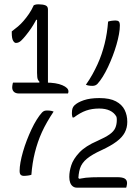

<svg xmlns="http://www.w3.org/2000/svg" viewBox="-20 -800 640 881"><path d="M374 -411Q391 -435 404 -458.5Q417 -482 427.5 -505Q438 -528 446 -551.5Q454 -575 460 -599Q466 -623 470 -648.5Q474 -674 476 -701Q479 -702 483 -703Q487 -704 491.5 -704.5Q496 -705 500.5 -705.5Q505 -706 510 -706Q520 -706 525 -701.5Q530 -697 530 -683Q530 -666 526 -643.5Q522 -621 514.5 -595Q507 -569 497 -543Q487 -517 475.5 -492.5Q464 -468 451.5 -448Q439 -428 427 -415Q423 -411 417.5 -408.5Q412 -406 404 -406Q399 -406 393.5 -406.5Q388 -407 383.5 -408Q379 -409 374 -411ZM226 -288Q210 -264 196.5 -240.5Q183 -217 172.5 -194Q162 -171 154 -147.5Q146 -124 140 -100Q134 -76 130 -50.5Q126 -25 124 2Q121 3 117 4Q113 5 108.5 5.5Q104 6 99.5 6.5Q95 7 90 7Q80 7 75 2Q70 -3 70 -16Q70 -33 74 -55.5Q78 -78 85.5 -104Q93 -130 103 -156Q113 -182 124.5 -206.5Q136 -231 148.5 -251Q161 -271 173 -284Q178 -289 183 -291Q188 -293 196 -293Q202 -293 207 -292.5Q212 -292 217 -291Q222 -290 226 -288ZM40 -421H190Q238 -421 266 -409Q294 -397 294 -381Q294 -380 294 -378.5Q294 -377 293.5 -375.5Q293 -374 292.5 -373Q292 -372 292 -371H68Q52 -371 44 -378.5Q36 -386 36 -399Q36 -403 36.5 -406Q37 -409 37.5 -412Q38 -415 38.5 -417.5Q39 -420 40 -421ZM200 -396H157L161 -425Q157 -429 154.5 -433.5Q152 -438 151 -446Q150 -454 150 -466Q150 -476 150 -500Q150 -524 150 -555.5Q150 -587 150 -621Q150 -655 150 -686Q150 -717 150 -739L161 -709H135L159 -736Q151 -718 142 -701.5Q133 -685 122.5 -669.5Q112 -654 99 -638Q88 -624 77 -613.5Q66 -603 53 -603Q46 -603 40 -613.5Q34 -624 34 -649V-656Q49 -667 62.5 -678.5Q76 -690 88 -704Q101 -719 113 -736.5Q125 -754 135 -776Q138 -777 140.5 -778Q143 -779 146 -779.5Q149 -780 152.5 -780Q156 -780 160 -780Q177 -780 188.5 -775.5Q200 -771 200 -757Q200 -752 200 -724Q200 -696 200 -656Q200 -616 200 -572Q200 -528 200 -489Q200 -450 200 -424.5Q200 -399 200 -396ZM559 61Q557 61 541 61Q525 61 501 61Q477 61 450.5 61Q424 61 399 61Q374 61 356 61Q338 61 332 61Q322 61 314 55Q306 49 302 38Q298 27 298 13V10Q298 -13 307 -41.5Q316 -70 344 -100Q372 -130 428 -154Q464 -170 483 -183.5Q502 -197 509 -213Q516 -229 516 -250Q516 -255 515.5 -259Q515 -263 514 -265Q504 -283 484 -292.5Q464 -302 435 -302Q402 -302 375 -292.5Q348 -283 319 -261H313Q312 -264 311.5 -266.5Q311 -269 310.5 -271.5Q310 -274 310 -276.5Q310 -279 310 -282Q310 -294 312.5 -302Q315 -310 321 -316Q335 -330 364 -340Q393 -350 436 -350Q484 -350 512 -335Q540 -320 552 -295.5Q564 -271 564 -242V-240Q564 -214 552.5 -192Q541 -170 515 -150.5Q489 -131 446 -111Q402 -91 378.5 -71.5Q355 -52 347 -27Q339 -2 339 37L323 6L353 26H325Q350 18 374 15.5Q398 13 441 13H517Q542 13 552.5 19.5Q563 26 563 40Q563 43 562.5 46Q562 49 561.5 51.5Q561 54 560.5 56.5Q560 59 559 61Z"/></svg>

Font: Recursive Monospace Casual Light
Style: Regular
Weight: 300
Version: Version 1.047